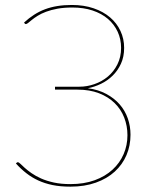

<svg xmlns="http://www.w3.org/2000/svg" viewBox="-20 -726 602 754"><path d="M467.5 -538Q467.5 -503 455 -475.8Q442.5 -448.5 422.2 -428.8Q402 -409 376.5 -396.8Q351 -384.5 325 -379.5Q366 -374 397.2 -357.2Q428.5 -340.5 449.8 -316.2Q471 -292 481.8 -261.2Q492.5 -230.5 492.5 -197Q492.5 -154 476.8 -117Q461 -80 430.8 -52.2Q400.5 -24.5 356.5 -8.8Q312.5 7 256.5 7Q217.5 7 186.8 0.8Q156 -5.5 130.5 -17.2Q105 -29 83.5 -45.8Q62 -62.5 42.5 -84L44.5 -86Q46 -87.5 47 -88.2Q48 -89 50.5 -89Q53.5 -89 60 -82.8Q66.5 -76.5 77.2 -66.8Q88 -57 103.8 -46Q119.5 -35 141.2 -25.2Q163 -15.5 191.5 -9.2Q220 -3 256.5 -3Q310 -3 351.8 -18.2Q393.5 -33.5 422 -59.8Q450.5 -86 465.5 -120.8Q480.5 -155.5 480.5 -195Q480.5 -231.5 467.8 -264.2Q455 -297 430.2 -321.2Q405.5 -345.5 368.8 -359.8Q332 -374 284.5 -374H196V-385.5H291.5Q322 -385.5 351.2 -395.8Q380.5 -406 403.8 -425.5Q427 -445 441.2 -473.5Q455.5 -502 455.5 -538Q455.5 -572.5 442 -601.5Q428.5 -630.5 403.8 -651.8Q379 -673 343.5 -684.8Q308 -696.5 264.5 -696.5Q231 -696.5 205.5 -691.8Q180 -687 160.8 -679.8Q141.5 -672.5 128 -664Q114.5 -655.5 105.5 -648.2Q96.5 -641 90.8 -636.2Q85 -631.5 81.5 -631.5Q78 -631.5 76.5 -634.5L74.5 -637.5Q93.5 -655 113.8 -668Q134 -681 156.5 -689.5Q179 -698 205 -702.2Q231 -706.5 262 -706.5Q309.5 -706.5 347.5 -693.5Q385.5 -680.5 412.2 -657.8Q439 -635 453.2 -604.2Q467.5 -573.5 467.5 -538Z"/></svg>

Font: Lato Hairline
Style: Regular
Weight: 100
Designer: Lukasz Dziedzic
Foundry: tyPoland Lukasz Dziedzic
Version: Version 2.007; 2014-02-27